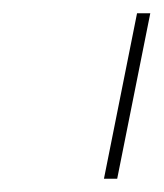

<svg xmlns="http://www.w3.org/2000/svg" viewBox="-20 -760 247 290"><path d="M137 -490 187 -740H207L157 -490Z"/></svg>

Font: IBM Plex Sans Cond Thin
Style: Italic
Weight: 100
Width: 3
Italic angle: -11°
Designer: Mike Abbink, Paul van der Laan, Pieter van Rosmalen
Foundry: Bold Monday
Version: Version 1.3